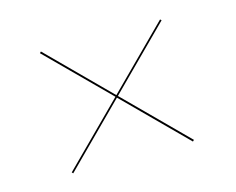

<svg xmlns="http://www.w3.org/2000/svg" viewBox="-55 -608 548 445"><g transform="rotate(-15 219.0 -385.5)"><path d="M359 -238.7 215.1 -382.6 71.9 -239.4 69.1 -242.3 212.3 -385.5 69.4 -528.3 72.6 -531.5 215.4 -388.6 358.6 -531.8 361.5 -529 218.3 -385.8 362.2 -241.9Z"/></g></svg>

Font: Bodoni* 36pt
Style: Bold
Weight: 700
Version: Version 2.3